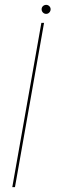

<svg xmlns="http://www.w3.org/2000/svg" viewBox="-20 -769 240 789"><path d="M30.5 0H41.5L161 -675H150ZM169.5 -712Q177.5 -712 182.8 -717.8Q188 -723.5 188 -731Q188 -738.5 182.5 -743.8Q177 -749 170 -749Q162 -749 156.5 -743.8Q151 -738.5 151 -731Q151 -723 156.5 -717.5Q162 -712 169.5 -712Z"/></svg>

Font: Anybody Thin
Style: Italic
Weight: 100
Italic angle: -10°
Designer: Tyler Finck
Foundry: Etcetera Type Company
Version: Version 1.114;gftools[0.9.25]